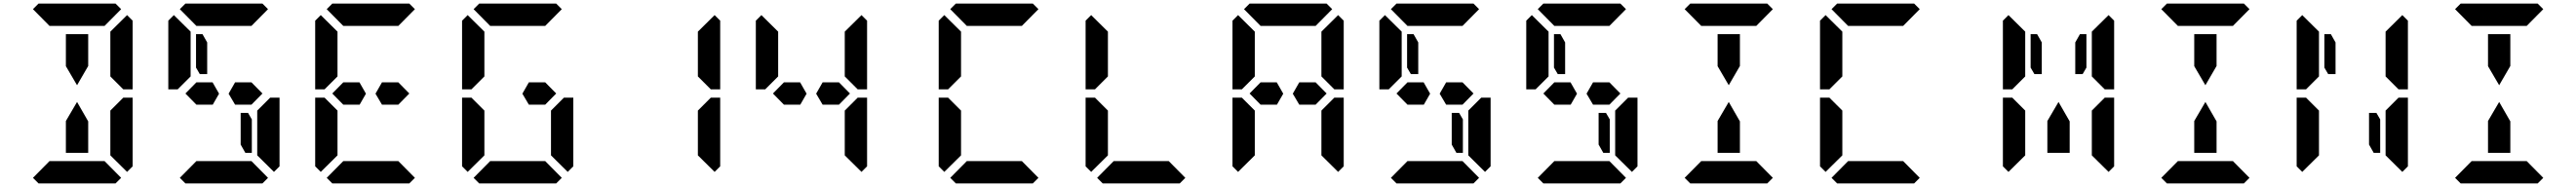

<svg xmlns="http://www.w3.org/2000/svg" viewBox="-20 -1020 14312 1040"><path d="M346 -731V-830H470V-731V-653L408 -546L346 -652ZM593 -405 665 -477H717V-95L686 -64L593 -156V-170V-302V-392ZM163 -969 194 -1000H346H470H622L653 -969L561 -876H554H501H470H346H315H262H255ZM653 -31 622 0H470H346H194L163 -31L255 -124H561ZM686 -936 717 -905V-523H665L655 -533L593 -595V-608V-698V-830V-844ZM470 -269V-170H346V-269V-347L408 -453L470 -345Z M1379 -356V-170H1343L1317 -216V-392H1358ZM1377 -562 1438 -500 1377 -438H1317H1286L1250 -499L1286 -562H1317H1331ZM970 -526 967 -523H915V-905L946 -936L1039 -844V-698V-608V-595ZM1409 -405 1481 -477H1533V-95L1502 -64L1409 -156V-170V-302V-392ZM979 -969 1010 -1000H1162H1286H1438L1469 -969L1377 -876H1370H1317H1286H1162H1131H1078H1071ZM1469 -31 1438 0H1286H1162H1010L979 -31L1071 -124H1377ZM1161 -562 1197 -499 1162 -438H1131H1071L1010 -500L1071 -562H1117H1131ZM1069 -644V-830H1105L1131 -784V-608H1090Z M2193 -562 2254 -500 2193 -438H2133H2102L2066 -499L2102 -562H2133H2147ZM1786 -526 1783 -523H1731V-905L1762 -936L1855 -844V-698V-608V-595ZM1855 -302V-156L1762 -64L1731 -95V-477H1783L1793 -467L1855 -405V-392ZM1795 -969 1826 -1000H1978H2102H2254L2285 -969L2193 -876H2186H2133H2102H1978H1947H1894H1887ZM2285 -31 2254 0H2102H1978H1826L1795 -31L1887 -124H2193ZM1977 -562 2013 -499 1978 -438H1947H1887L1826 -500L1887 -562H1933H1947Z M3009 -562 3070 -500 3009 -438H2949H2918L2882 -499L2918 -562H2949H2963ZM2602 -526 2599 -523H2547V-905L2578 -936L2671 -844V-698V-608V-595ZM3041 -405 3113 -477H3165V-95L3134 -64L3041 -156V-170V-302V-392ZM2671 -302V-156L2578 -64L2547 -95V-477H2599L2609 -467L2671 -405V-392ZM2611 -969 2642 -1000H2794H2918H3070L3101 -969L3009 -876H3002H2949H2918H2794H2763H2710H2703ZM3101 -31 3070 0H2918H2794H2642L2611 -31L2703 -124H3009Z M3857 -405 3929 -477H3981V-95L3950 -64L3857 -156V-170V-302V-392ZM3950 -936 3981 -905V-523H3929L3919 -533L3857 -595V-608V-698V-830V-844Z M4641 -562 4702 -500 4641 -438H4581H4550L4514 -499L4550 -562H4581H4595ZM4234 -526 4231 -523H4179V-905L4210 -936L4303 -844V-698V-608V-595ZM4673 -405 4745 -477H4797V-95L4766 -64L4673 -156V-170V-302V-392ZM4766 -936 4797 -905V-523H4745L4735 -533L4673 -595V-608V-698V-830V-844ZM4425 -562 4461 -499 4426 -438H4395H4335L4274 -500L4335 -562H4381H4395Z M5250 -526 5247 -523H5195V-905L5226 -936L5319 -844V-698V-608V-595ZM5319 -302V-156L5226 -64L5195 -95V-477H5247L5257 -467L5319 -405V-392ZM5259 -969 5290 -1000H5442H5566H5718L5749 -969L5657 -876H5650H5597H5566H5442H5411H5358H5351ZM5749 -31 5718 0H5566H5442H5290L5259 -31L5351 -124H5657Z M6066 -526 6063 -523H6011V-905L6042 -936L6135 -844V-698V-608V-595ZM6135 -302V-156L6042 -64L6011 -95V-477H6063L6073 -467L6135 -405V-392ZM6565 -31 6534 0H6382H6258H6106L6075 -31L6167 -124H6473Z M7289 -562 7350 -500 7289 -438H7229H7198L7162 -499L7198 -562H7229H7243ZM6882 -526 6879 -523H6827V-905L6858 -936L6951 -844V-698V-608V-595ZM7321 -405 7393 -477H7445V-95L7414 -64L7321 -156V-170V-302V-392ZM6951 -302V-156L6858 -64L6827 -95V-477H6879L6889 -467L6951 -405V-392ZM6891 -969 6922 -1000H7074H7198H7350L7381 -969L7289 -876H7282H7229H7198H7074H7043H6990H6983ZM7414 -936 7445 -905V-523H7393L7383 -533L7321 -595V-608V-698V-830V-844ZM7073 -562 7109 -499 7074 -438H7043H6983L6922 -500L6983 -562H7029H7043Z M8107 -356V-170H8071L8045 -216V-392H8086ZM8105 -562 8166 -500 8105 -438H8045H8014L7978 -499L8014 -562H8045H8059ZM7698 -526 7695 -523H7643V-905L7674 -936L7767 -844V-698V-608V-595ZM8137 -405 8209 -477H8261V-95L8230 -64L8137 -156V-170V-302V-392ZM7707 -969 7738 -1000H7890H8014H8166L8197 -969L8105 -876H8098H8045H8014H7890H7859H7806H7799ZM8197 -31 8166 0H8014H7890H7738L7707 -31L7799 -124H8105ZM7889 -562 7925 -499 7890 -438H7859H7799L7738 -500L7799 -562H7845H7859ZM7797 -644V-830H7833L7859 -784V-608H7818Z M8923 -356V-170H8887L8861 -216V-392H8902ZM8921 -562 8982 -500 8921 -438H8861H8830L8794 -499L8830 -562H8861H8875ZM8514 -526 8511 -523H8459V-905L8490 -936L8583 -844V-698V-608V-595ZM8953 -405 9025 -477H9077V-95L9046 -64L8953 -156V-170V-302V-392ZM8523 -969 8554 -1000H8706H8830H8982L9013 -969L8921 -876H8914H8861H8830H8706H8675H8622H8615ZM9013 -31 8982 0H8830H8706H8554L8523 -31L8615 -124H8921ZM8705 -562 8741 -499 8706 -438H8675H8615L8554 -500L8615 -562H8661H8675ZM8613 -644V-830H8649L8675 -784V-608H8634Z M9522 -731V-830H9646V-731V-653L9584 -546L9522 -652ZM9339 -969 9370 -1000H9522H9646H9798L9829 -969L9737 -876H9730H9677H9646H9522H9491H9438H9431ZM9829 -31 9798 0H9646H9522H9370L9339 -31L9431 -124H9737ZM9646 -269V-170H9522V-269V-347L9584 -453L9646 -345Z M10146 -526 10143 -523H10091V-905L10122 -936L10215 -844V-698V-608V-595ZM10215 -302V-156L10122 -64L10091 -95V-477H10143L10153 -467L10215 -405V-392ZM10155 -969 10186 -1000H10338H10462H10614L10645 -969L10553 -876H10546H10493H10462H10338H10307H10254H10247ZM10645 -31 10614 0H10462H10338H10186L10155 -31L10247 -124H10553Z M11535 -830H11571V-644L11550 -608H11509V-784ZM11162 -526 11159 -523H11107V-905L11138 -936L11231 -844V-698V-608V-595ZM11601 -405 11673 -477H11725V-95L11694 -64L11601 -156V-170V-302V-392ZM11231 -302V-156L11138 -64L11107 -95V-477H11159L11169 -467L11231 -405V-392ZM11694 -936 11725 -905V-523H11673L11663 -533L11601 -595V-608V-698V-830V-844ZM11478 -269V-170H11354V-269V-347L11416 -453L11478 -345ZM11261 -644V-830H11297L11323 -784V-608H11282Z M12170 -731V-830H12294V-731V-653L12232 -546L12170 -652ZM11987 -969 12018 -1000H12170H12294H12446L12477 -969L12385 -876H12378H12325H12294H12170H12139H12086H12079ZM12477 -31 12446 0H12294H12170H12018L11987 -31L12079 -124H12385ZM12294 -269V-170H12170V-269V-347L12232 -453L12294 -345Z M13203 -356V-170H13167L13141 -216V-392H13182ZM12794 -526 12791 -523H12739V-905L12770 -936L12863 -844V-698V-608V-595ZM13233 -405 13305 -477H13357V-95L13326 -64L13233 -156V-170V-302V-392ZM12863 -302V-156L12770 -64L12739 -95V-477H12791L12801 -467L12863 -405V-392ZM13326 -936 13357 -905V-523H13305L13295 -533L13233 -595V-608V-698V-830V-844ZM12893 -644V-830H12929L12955 -784V-608H12914Z M13802 -731V-830H13926V-731V-653L13864 -546L13802 -652ZM13619 -969 13650 -1000H13802H13926H14078L14109 -969L14017 -876H14010H13957H13926H13802H13771H13718H13711ZM14109 -31 14078 0H13926H13802H13650L13619 -31L13711 -124H14017ZM13926 -269V-170H13802V-269V-347L13864 -453L13926 -345Z"/></svg>

Font: DSEG14 Classic Mini
Style: Bold
Weight: 700
Designer: Keshikan(Twitter:@keshinomi_88pro)
Version: Version 0.46